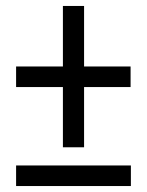

<svg xmlns="http://www.w3.org/2000/svg" viewBox="-20 -624 494 644"><path d="M34 0V-69H419V0ZM262 -401H418V-332H262V-130H191V-332H34V-401H191V-604H262Z"/></svg>

Font: Noto Sans Display Condensed
Style: Regular
Weight: 400
Width: 3
Designer: Monotype Design Team
Foundry: Monotype Imaging Inc.
Version: Version 2.003